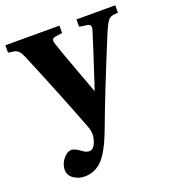

<svg xmlns="http://www.w3.org/2000/svg" viewBox="-146 -591 836 934"><g transform="rotate(-20 272.5 -124.0)"><path d="M-12 -452V-490H268V-452L230 -446Q207 -443 218 -413Q236 -358 274.5 -255Q313 -152 319 -134H321Q395 -359 412 -416Q419 -443 397 -446L356 -452V-490H557V-452L536 -450Q516 -448 505 -434Q494 -420 479 -385Q366 -112 302 60Q263 164 225 203Q187 242 133 242Q102 242 77 224.5Q52 207 52 179Q52 150 72 124Q92 98 116 98Q132 98 161 119Q179 134 197 134Q223 134 236 85Q244 54 230 19Q157 -172 59 -406Q44 -442 21 -447Z"/></g></svg>

Font: Heuristica
Style: Bold
Weight: 700
Version: Version 1.0.2